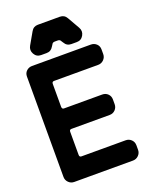

<svg xmlns="http://www.w3.org/2000/svg" viewBox="-160 -963 834 1050"><g transform="rotate(-20 257.0 -438.0)"><path d="M400 -737Q387 -714 361 -714H329Q303 -714 290 -737L284 -746Q279 -758 266 -758H248Q235 -758 230 -746L224 -737Q211 -714 185 -714H153Q127 -714 114 -737Q101 -760 114 -783L154 -853Q167 -876 193 -876H321Q347 -876 360 -853L400 -783Q413 -760 400 -737ZM474 -46Q474 -27 460.5 -13.5Q447 0 428 0H86Q67 0 53.5 -13.5Q40 -27 40 -46V-630Q40 -650 53.5 -662.5Q67 -675 86 -675H428Q447 -675 460.5 -662.5Q474 -650 474 -630V-603Q474 -584 460.5 -570.5Q447 -557 428 -557H171Q159 -557 159 -544V-411Q159 -397 171 -397H393Q413 -397 426 -384Q439 -371 439 -352V-324Q439 -305 426 -291.5Q413 -278 393 -278H171Q159 -278 159 -266V-131Q159 -118 171 -118H428Q447 -118 460.5 -105Q474 -92 474 -72Z"/></g></svg>

Font: Monomaniac One
Style: Regular
Weight: 400
Version: Version 1.000; ttfautohint (v1.8.3)